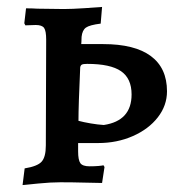

<svg xmlns="http://www.w3.org/2000/svg" viewBox="-20 -525 523 553"><path d="M51 -40Q88 -46 100 -59.5Q112 -73 112 -106L113 -411Q113 -436 107 -444.5Q101 -453 83 -453L53 -452L50 -458L55 -501Q73 -501 88 -500L164 -499Q187 -499 224.5 -501.5Q262 -504 274 -505L270 -457Q238 -453 227.5 -445.5Q217 -438 215 -419Q215 -410 214.5 -405Q214 -400 214 -398H277Q368 -398 414.5 -363.5Q461 -329 461 -262Q461 -221 434.5 -187Q408 -153 362.5 -133Q317 -113 263 -113H205V-89Q205 -64 211.5 -55Q218 -46 238 -46Q253 -46 264 -47Q275 -48 278 -49L281 -44L274 2Q261 2 225 1Q189 0 154 0Q126 0 91 3.5Q56 7 45 8ZM359 -253Q359 -299 328.5 -320Q298 -341 231 -341Q220 -341 216 -339Q212 -337 211 -331Q206 -221 206 -177Q221 -173 241.5 -169.5Q262 -166 279 -165Q359 -177 359 -253Z"/></svg>

Font: Alegreya SC Medium
Style: Regular
Weight: 500
Designer: Juan Pablo del Peral
Foundry: Huerta Tipografica
Version: Version 2.007; ttfautohint (v1.6)